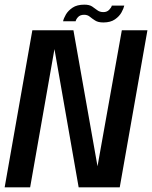

<svg xmlns="http://www.w3.org/2000/svg" viewBox="-40 -805 654 825"><path d="M-20 0 99 -675H275.5L379 -90.5L483.5 -675H593.5L474.5 0H298L194 -594L89.5 0ZM404 -708.5Q381.5 -708.5 368.8 -716.8Q356 -725 346 -733.2Q336 -741.5 321.5 -741.5Q304.5 -741.5 295.5 -731.8Q286.5 -722 285 -713.5H231Q233.5 -726 243.2 -742.8Q253 -759.5 272 -772.2Q291 -785 322.5 -785Q344 -785 356 -777Q368 -769 378.2 -761Q388.5 -753 404.5 -753Q419.5 -753 429 -762.8Q438.5 -772.5 440.5 -781H494Q491.5 -769 482.2 -752Q473 -735 454 -721.8Q435 -708.5 404 -708.5Z"/></svg>

Font: Anybody Medium
Style: Italic
Weight: 500
Italic angle: -10°
Designer: Tyler Finck
Foundry: Etcetera Type Company
Version: Version 1.010; ttfautohint (v1.8.3) -l 8 -r 50 -G 200 -x 14 